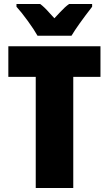

<svg xmlns="http://www.w3.org/2000/svg" viewBox="-20 -947 548 967"><path d="M160 0V-560H22V-714H486V-560H349V0ZM444 -913Q371 -819 340 -767H169Q153 -796 120 -841.5Q87 -887 63 -913V-927H182Q202 -913 230 -881Q244 -865 254 -855Q260 -861 283.5 -886.5Q307 -912 328 -927H444Z"/></svg>

Font: Noto Sans Display Black Narrow
Style: Regular
Weight: 900
Width: 4
Designer: Monotype Design team
Foundry: Monotype Imaging Inc.
Version: Version 1.000